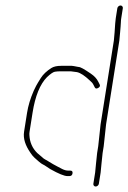

<svg xmlns="http://www.w3.org/2000/svg" viewBox="-20 -671 468 700"><path d="M238.1 -411H199.8C192.8 -411 186.3 -410.5 180.1 -409.5C174 -408.5 164.4 -402 151.5 -390C125.9 -364.2 108.3 -320.9 98.7 -260L87.8 -191C87 -186.3 86.8 -182 87.2 -178C88.6 -152 98.2 -130.3 115.9 -113L132.4 -99C137.2 -94.3 141.3 -91.2 144.8 -89.5C148.3 -87.8 152.9 -85.2 158.5 -81.5C164.2 -77.8 169.4 -74.7 174.1 -72.2C178.9 -69.7 184.2 -66.8 190.2 -63.5C193.2 -61.8 198.6 -59 206.5 -55C214.3 -51 221.8 -49 229 -49H236C242.7 -49 245.5 -45.7 244.4 -39C243.4 -32.3 239.5 -29 232.8 -29H225.8C214.5 -29 193.7 -37.5 163.3 -54.5C160.3 -56.2 156 -59 150.4 -63C144.7 -67 140.1 -69.8 136.3 -71.5C132.6 -73.2 127.6 -76.7 121.5 -82L105.7 -96C100 -101.3 95 -107.5 90.6 -114.5C73 -140 63.7 -165.5 67.8 -191L78.7 -260C82.8 -285.7 90.8 -312.4 102.9 -340C105.5 -346 108.4 -352 111.7 -358C115 -364 120.5 -373.6 128.9 -386.7C137.2 -399.9 150 -412 167.2 -423C175.6 -428.3 187.5 -431 203 -431H242C244 -431 251.8 -429.7 265.4 -427C273.8 -427 286.8 -418.9 310.8 -402.8C323.9 -393.9 333.1 -384 338.3 -373L342.9 -364C346.1 -358.7 344.5 -354.2 338.3 -350.5C332 -346.8 327.6 -347.7 325.2 -353L320.6 -362C318.1 -367.3 313.9 -372.3 308 -377C289.3 -394.6 274.3 -404.9 260.9 -408ZM330 -74 334.1 -113 338.1 -138 346.7 -217.5 395.1 -523 397.8 -553C399.4 -579.7 400.8 -597 402.1 -605L407.8 -641C408.2 -643.7 409.6 -646 411.9 -648C414.2 -650 416.7 -651 419.4 -651C422 -651 424.2 -650 425.9 -648C427.6 -646 428.2 -643.7 427.8 -641L422.1 -605C421.2 -599.7 420.8 -594.7 420.7 -590C420.6 -585.3 420.3 -580 419.7 -574C419 -568 418.5 -561.3 418 -554L415.1 -523L366.8 -218L358.1 -138L354.1 -113L350 -74L346.9 -42L340.4 -1C340 1.7 338.6 4 336.3 6C334 8 331.5 9 328.8 9C326.2 9 324 8 322.3 6C320.6 4 320 1.7 320.4 -1L326.9 -42Z"/></svg>

Font: Proton
Style: RgCndIt
Weight: 500
Version: Version 1.017